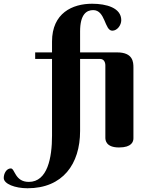

<svg xmlns="http://www.w3.org/2000/svg" viewBox="-193 -780 795 1026"><path d="M-5 -465H85V-55C85 63 61 192 -39 192C-114 192 -113 120 -135 120C-159 120 -173 148 -173 171C-173 203 -112 226 -46 226C142 226 235 97 235 -80V-465H342C362 -465 370 -448 370 -430V-44C370 -30 374 8 443 8C512 8 520 -24 520 -41V-419C520 -448 518 -500 433 -500H235V-612C235 -703 269 -726 305 -726C371 -726 365 -616 407 -616C434 -616 455 -646 455 -672C455 -738 376 -760 299 -760C194 -760 85 -710 85 -558V-500H-5Z"/></svg>

Font: Berkshire Swash
Style: Regular
Weight: 700
Designer: Astigmatic (AOETI)
Foundry: Astigmatic (AOETI)
Version: Version 1.000